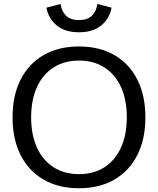

<svg xmlns="http://www.w3.org/2000/svg" viewBox="-20 -953 810 984"><path d="M384.8 11.7Q279.8 11.7 203.4 -32.5Q127 -76.7 85.7 -158.2Q44.4 -239.7 44.4 -351.6Q44.4 -463.9 85.7 -545.2Q127 -626.5 203.4 -670.7Q279.8 -714.8 384.8 -714.8Q489.7 -714.8 566.2 -670.7Q642.6 -626.5 683.8 -545.2Q725.1 -463.9 725.1 -351.6Q725.1 -239.7 683.8 -158.2Q642.6 -76.7 566.2 -32.5Q489.7 11.7 384.8 11.7ZM384.8 -60.5Q460.4 -60.5 515.4 -95.9Q570.3 -131.3 600.1 -196.8Q629.9 -262.2 629.9 -351.6Q629.9 -441.4 600.1 -506.6Q570.3 -571.8 515.4 -607.2Q460.4 -642.6 384.8 -642.6Q309.6 -642.6 254.4 -607.2Q199.2 -571.8 169.4 -506.6Q139.6 -441.4 139.6 -351.6Q139.6 -262.2 169.4 -196.8Q199.2 -131.3 254.4 -95.9Q309.6 -60.5 384.8 -60.5ZM384.8 -787.6Q313.5 -787.6 271.2 -822.3Q229 -856.9 217.8 -913.6L290.5 -932.6Q295.4 -895 318.4 -872.6Q341.3 -850.1 384.8 -850.1Q428.2 -850.1 451.2 -872.6Q474.1 -895 479 -932.6L551.8 -913.6Q541 -856.9 498.5 -822.3Q456.1 -787.6 384.8 -787.6Z"/></svg>

Font: Schibsted Grotesk
Style: Regular
Weight: 400
Designer: Bakken & Baeck AS, Henrik Kongsvoll
Foundry: Schibsted ASA
Version: Version 1.100; ttfautohint (v1.8.4.7-5d5b);gftools[0.9.25]